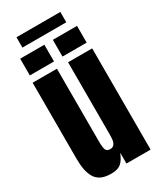

<svg xmlns="http://www.w3.org/2000/svg" viewBox="-253 -1113 1006 1203"><g transform="rotate(-30 249.5 -511.0)"><path d="M176.3 7.8Q133.3 7.8 104.5 -5.6Q75.7 -19 60.5 -46.1Q45.4 -73.2 39.3 -106.4Q33.2 -139.6 33.2 -187V-732.4H209V-207.5Q209 -161.6 216.3 -145.3Q223.6 -128.9 248 -128.9Q265.6 -128.9 275.1 -140.9Q284.7 -152.8 287.1 -169.9Q289.6 -187 289.6 -216.3V-732.4H463.9V0H289.1V-78.1Q271 -32.2 247.1 -12.2Q223.1 7.8 176.3 7.8ZM452.1 -780.8H277.3V-901.9H452.1ZM215.8 -780.8H41V-901.9H215.8ZM405.3 -955.1H87.9V-1029.8H405.3Z"/></g></svg>

Font: Anton
Style: Regular
Weight: 400
Designer: Vernon Adams, Tural Alisoy
Foundry: Vernon Adams
Version: Version 2.300